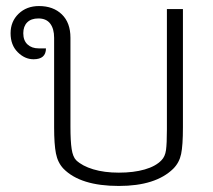

<svg xmlns="http://www.w3.org/2000/svg" viewBox="-20 -606 705 635"><path d="M190 -48Q171 -68 165 -98.5Q159 -129 159 -185V-481Q159 -511 146 -528Q133 -545 107 -545Q83 -545 70 -532Q57 -519 57 -496Q57 -472 71 -459Q85 -446 108 -446H132Q132 -410 91 -410Q62 -410 38.5 -433.5Q15 -457 15 -496Q15 -535 41.5 -560.5Q68 -586 109 -586Q156 -586 184.5 -558.5Q213 -531 213 -481V-187Q213 -139 217 -113Q221 -87 232 -76Q252 -57 288.5 -46Q325 -35 373 -35Q422 -35 458.5 -45.5Q495 -56 514 -76Q526 -88 529 -109.5Q532 -131 532 -178V-576H585V-185Q585 -125 579 -96.5Q573 -68 553 -48Q495 9 373 9Q246 9 190 -48Z"/></svg>

Font: Krub Light
Style: Regular
Weight: 300
Designer: Ekaluck Peanpanawate
Foundry: Cadson Demak Co.,Ltd.
Version: Version 1.000; ttfautohint (v1.6)